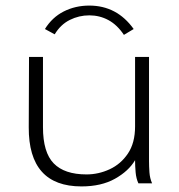

<svg xmlns="http://www.w3.org/2000/svg" viewBox="-20 -657 640 688"><path d="M272 11Q82 11 83 -201L84 -453H134V-201Q134 -111 172.5 -71.5Q211 -32 290 -32Q333 -32 373 -50.5Q413 -69 438.5 -107Q464 -145 464 -204V-453H514V-80Q514 -61 515.5 -39.5Q517 -18 525 0H476Q468 -17 466 -39.5Q464 -62 464 -83Q441 -44 392 -16.5Q343 11 272 11ZM176 -534 141 -553Q167 -595 208.5 -616Q250 -637 300 -637Q399 -637 459 -553L424 -532Q400 -568 368.5 -585Q337 -602 300 -602Q263 -602 230 -585.5Q197 -569 176 -534Z"/></svg>

Font: Inconsolata Expanded Light
Style: Regular
Weight: 300
Width: 7
Monospace: yes
Designer: Raph Levien, Cyreal, Brenton Simpson
Foundry: Raph Levien, Cyreal, Google
Version: Version 3.001; ttfautohint (v1.8.2.53-6de2)